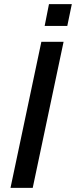

<svg xmlns="http://www.w3.org/2000/svg" viewBox="-20 -913 369 933"><path d="M31 0 181 -710H289L139 0ZM197 -787 218 -893H329L307 -787Z"/></svg>

Font: Geist Medium
Style: Italic
Weight: 500
Italic angle: -12°
Designer: Basement.studio, Andrés Briganti, Mateo Zaragoza
Foundry: Basement.studio, Vercel, Andrés Briganti, Guido Ferreyra, Mateo Zaragoza
Version: Version 1.500; ttfautohint (v1.8.4.7-5d5b)